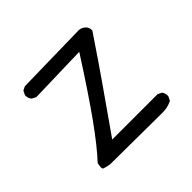

<svg xmlns="http://www.w3.org/2000/svg" viewBox="-112 -596 724 724"><g transform="rotate(-45 250.0 -234.0)"><path d="M77.1 -21Q91.3 -16.1 106 -14.2L374.5 -12.2Q407.7 -10.3 434.1 -23.9L441.9 -39.6Q442.4 -41.5 442.4 -43Q442.4 -56.6 435.1 -66.9L418.9 -74.7H177.2L304.7 -256.8Q339.4 -306.2 414.6 -418Q415 -419.4 415 -420.4Q415 -434.6 406.2 -443.4Q396 -453.6 381.3 -455.6L85.9 -449.7L70.8 -441.9L63 -426.3Q62.5 -424.8 62.5 -422.1Q62.5 -419.4 63.5 -415.5Q64.9 -406.2 71.8 -398.4L87.9 -390.1L323.2 -396.5Q236.3 -260.7 176.8 -177.7Q117.2 -94.7 75.7 -50.8Q72.8 -39.1 72.8 -30.8Q72.8 -22.5 77.1 -21Z"/></g></svg>

Font: NaikaiFont
Style: Light
Weight: 300
Version: Version 1.89